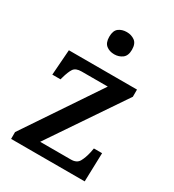

<svg xmlns="http://www.w3.org/2000/svg" viewBox="-183 -868 884 974"><g transform="rotate(30 258.5 -381.5)"><path d="M34 0V-40L326 -475H173Q139 -475 126.5 -456.5Q114 -438 103 -398L100 -387H52L63 -536H462V-494L169 -61H349Q383 -61 396 -84Q409 -107 417 -142L422 -168H470L465 0ZM272 -633Q244 -633 225 -648Q206 -663 206 -698Q206 -734 225 -748.5Q244 -763 272 -763Q299 -763 319 -748.5Q339 -734 339 -698Q339 -663 319 -648Q299 -633 272 -633Z"/></g></svg>

Font: Noto Naskh Arabic Medium
Style: Regular
Weight: 500
Designer: Monotype Design Team, David Williams, Mohamad Dakak and Nizar Qandah
Foundry: Monotype Imaging Inc.
Version: Version 2.016